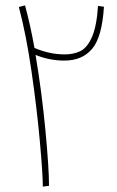

<svg xmlns="http://www.w3.org/2000/svg" viewBox="-20 -693 436 713"><path d="M366 -668Q359 -555 322 -511.5Q285 -468 219 -468Q164 -468 112 -489Q135 -353 148.5 -211Q162 -69 162 -3L139 0Q139 -46 128 -168Q117 -290 97 -428Q77 -566 50 -667L73 -673Q93 -599 108 -515Q164 -491 220 -491Q254 -491 279 -503.5Q304 -516 321.5 -555.5Q339 -595 344 -671Z"/></svg>

Font: Noto Sans Arabic CondThin
Style: Regular
Weight: 250
Width: 3
Designer: Nadine Chahine
Foundry: Monotype Imaging Inc.
Version: Version 1.001